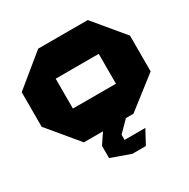

<svg xmlns="http://www.w3.org/2000/svg" viewBox="-209 -919 1325 1348"><g transform="rotate(-30 453.5 -245.0)"><path d="M279 -486V-730H680L882 -487V-486ZM227 0 25 -243V-244H628V0ZM25 -244V-523L278 -730H279V-244ZM628 0V-486H882V-197L629 0ZM325 86V85L382 0H567V1L483 86ZM482 240 325 184V86H483V240ZM483 240V128H651V129L591 240Z"/></g></svg>

Font: Foldit Thin Black
Style: Regular
Weight: 900
Version: Version 1.003